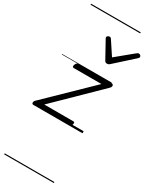

<svg xmlns="http://www.w3.org/2000/svg" viewBox="-372 -1084 1330 1658"><g transform="rotate(30 293.0 -255.0)"><path d="M8 0Q-10 0 -10 -14Q-10 -28 0 -38L424 -450H148Q139 -450 136 -456Q133 -462 137 -475Q141 -487 147.5 -493.5Q154 -500 163 -500H497Q508 -500 512 -493.5Q516 -487 514.5 -478Q513 -469 504 -460L85 -50H375Q384 -50 386.5 -44Q389 -38 385 -23Q382 -12 375.5 -6Q369 0 359 0ZM573 -840Q582 -840 589 -833.5Q596 -827 596 -819Q596 -813 593.5 -809.5Q591 -806 587 -802L406 -639Q398 -631 391 -628.5Q384 -626 376 -626Q369 -626 363 -629Q357 -632 352 -641L262 -804Q259 -808 257.5 -812Q256 -816 256 -820Q256 -829 265 -834.5Q274 -840 281 -840Q288 -840 291.5 -837.5Q295 -835 299 -830L388 -695L552 -830Q559 -835 563.5 -837.5Q568 -840 573 -840ZM0 486H495V496H0ZM0 -20H495V0H0ZM0 -505H495V-500H0ZM0 -1006H495V-996H0Z"/></g></svg>

Font: Playwrite CA Guides
Style: Regular
Weight: 400
Designer: Veronika Burian, José Scaglione
Foundry: TypeTogether
Version: Version 1.003